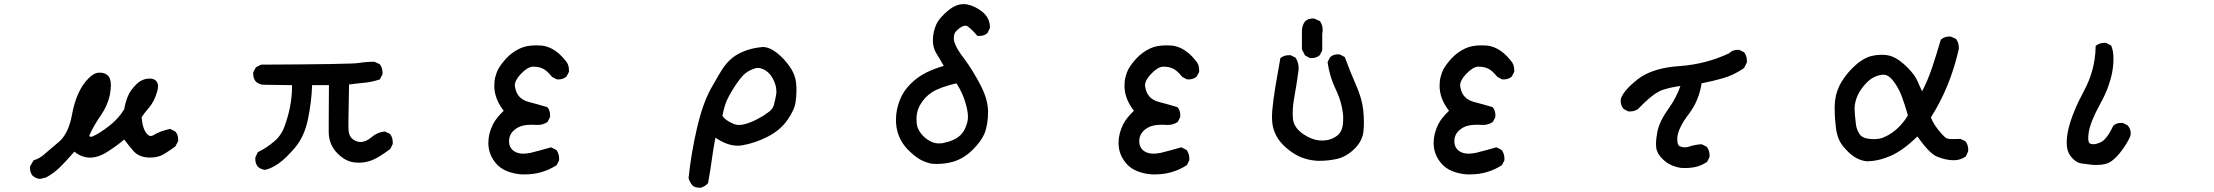

<svg xmlns="http://www.w3.org/2000/svg" viewBox="-20 -754 10540 914"><path d="M405.3 -109.4Q407.2 -102.5 412.1 -102.5Q417 -102.5 424.8 -106.4Q453.1 -119.1 498 -153.3Q542 -186.5 571.3 -233.4Q576.2 -264.6 587.9 -293.9Q600.6 -325.2 628.9 -352.5Q657.2 -379.9 691.4 -379.9Q723.6 -379.9 730.5 -355.5Q732.4 -349.6 732.4 -344.7Q732.4 -333 728.5 -319.3Q714.8 -271.5 690.9 -243.7Q667 -215.8 654.3 -196.3Q658.2 -138.7 681.6 -114.3Q690.4 -106.4 697.3 -106.4Q704.1 -106.4 711.9 -111.3Q739.3 -128.9 790 -140.6L814.5 -127.9Q828.1 -112.3 828.1 -90.8Q828.1 -87.9 828.1 -82L814.5 -56.6Q786.1 -36.1 759.8 -20Q733.4 -3.9 695.3 -3.9Q642.6 -3.9 615.2 -35.2Q594.7 -58.6 571.3 -89.8Q534.2 -58.6 494.1 -33.2Q404.3 25.4 334 -32.2Q295.9 11.7 269.5 38.1Q237.3 70.3 199.2 90.8L170.9 97.7Q150.4 95.7 135.7 83Q123 68.4 123 46.9Q123 43.9 123 38.1L139.6 9.8L143.6 7.8Q167 1 188 -17.1Q209 -35.2 234.4 -56.6Q263.7 -81.1 267.6 -85Q307.6 -126 322.3 -206.1Q343.8 -324.2 401.4 -380.9Q427.7 -408.2 453.1 -408.2Q492.2 -408.2 503.9 -377.9Q507.8 -366.2 507.8 -347.7Q507.8 -329.1 502.9 -301.8Q492.2 -251 459.5 -204.1Q426.8 -157.2 405.3 -109.4Z M1195.3 3.9Q1195.3 -3.9 1196.3 -5.9L1207 -29.3Q1249 -49.8 1283.2 -79.1Q1317.4 -106.4 1334 -150.9Q1350.6 -195.3 1360.4 -244.1Q1370.1 -293 1370.1 -340.8Q1370.1 -344.7 1370.1 -348.6L1231.4 -350.6Q1212.9 -352.5 1198.2 -365.2Q1185.5 -379.9 1185.5 -401.4Q1185.5 -404.3 1185.5 -410.2L1198.2 -433.6L1222.7 -446.3H1224.6Q1652.3 -448.2 1687.5 -454.1Q1722.7 -460 1760.7 -460H1762.7L1788.1 -448.2L1789.1 -446.3Q1800.8 -430.7 1800.8 -409.2Q1800.8 -406.2 1800.8 -400.4L1788.1 -376Q1747.1 -362.3 1708 -359.4Q1673.8 -356.4 1641.6 -351.6Q1638.7 -216.8 1638.7 -183.6Q1638.7 -150.4 1638.7 -142.6Q1639.6 -105.5 1660.2 -90.8Q1677.7 -78.1 1695.3 -78.1Q1722.7 -78.1 1749 -101.1Q1775.4 -124 1809.6 -127.9H1812.5L1836.9 -116.2Q1849.6 -98.6 1849.6 -77.1Q1849.6 -74.2 1849.6 -68.4L1837.9 -44.9Q1784.2 -4.9 1752.9 7.8Q1721.7 20.5 1688.5 20.5Q1679.7 20.5 1669.9 19.5Q1625 15.6 1585.4 -24.9Q1545.9 -65.4 1544.9 -123Q1544.9 -141.6 1544.9 -188.5Q1544.9 -235.4 1545.9 -348.6H1465.8Q1462.9 -268.6 1446.3 -187.5Q1429.7 -106.4 1385.7 -52.7Q1341.8 -1 1307.6 23.4Q1272.5 47.9 1242.2 54.7Q1222.7 52.7 1208 40Q1195.3 25.4 1195.3 3.9Z M2540 -159.2 2511.7 -160.2Q2468.8 -160.2 2446.3 -147.5Q2403.3 -124 2403.3 -82Q2403.3 -51.8 2425.8 -35.2Q2444.3 -22.5 2470.7 -22.5Q2486.3 -22.5 2505.9 -26.4Q2552.7 -38.1 2603.5 -52.7L2628.9 -40Q2641.6 -21.5 2641.6 0Q2641.6 2.9 2641.6 8.8L2629.9 32.2Q2561.5 76.2 2479.5 76.2Q2472.7 76.2 2465.8 76.2H2464.8Q2428.7 74.2 2395.5 61.5Q2362.3 48.8 2340.8 23.4Q2304.7 -19.5 2304.7 -73.2Q2304.7 -118.2 2327.1 -163.1Q2342.8 -193.4 2377.9 -226.6Q2333 -284.2 2333 -345.7Q2333 -370.1 2338.4 -389.6Q2343.8 -409.2 2350.6 -422.9Q2364.3 -448.2 2390.6 -476.6Q2418 -505.9 2455.1 -523.4Q2486.3 -538.1 2532.2 -538.1Q2561.5 -538.1 2577.1 -533.7Q2592.8 -529.3 2604.5 -523.4Q2639.6 -505.9 2670.9 -466.8Q2688.5 -448.2 2688.5 -420.9Q2688.5 -417 2688.5 -412.1L2676.8 -389.6Q2661.1 -376 2639.6 -376Q2636.7 -376 2630.9 -376L2608.4 -387.7Q2583 -418.9 2563.5 -427.7Q2543.9 -436.5 2522.5 -436.5Q2518.6 -436.5 2514.6 -436.5Q2490.2 -434.6 2458 -400.4Q2430.7 -371.1 2430.7 -346.7Q2430.7 -343.8 2431.6 -340.8Q2436.5 -309.6 2454.1 -292Q2471.7 -274.4 2501 -267.6Q2535.2 -258.8 2585 -244.1L2586.9 -242.2Q2598.6 -227.5 2598.6 -206.1Q2598.6 -203.1 2598.6 -197.3L2586.9 -173.8Q2565.4 -159.2 2540 -159.2Z M3310.5 139.6Q3293.9 139.6 3279.3 131.8Q3263.7 115.2 3257.8 93.8Q3270.5 -26.4 3297.9 -144Q3325.2 -261.7 3364.3 -332Q3403.3 -402.3 3425.8 -435.5Q3450.2 -468.8 3479.5 -488.3Q3534.2 -522.5 3602.5 -529.3Q3606.4 -530.3 3610.4 -530.3Q3642.6 -530.3 3678.7 -502Q3716.8 -471.7 3742.2 -432.6Q3768.6 -393.6 3770.5 -348.6Q3771.5 -335.9 3771.5 -326.2Q3771.5 -294.9 3767.6 -270.5Q3763.7 -233.4 3729 -183.6Q3694.3 -133.8 3634.8 -103.5Q3576.2 -73.2 3514.6 -62.5Q3502.9 -60.5 3491.2 -60.5Q3441.4 -60.5 3385.7 -98.6Q3376 -49.8 3368.7 4.9Q3361.3 59.6 3350.6 118.2L3348.6 120.1Q3335 133.8 3316.4 139.6Q3312.5 139.6 3310.5 139.6ZM3675.8 -319.3Q3675.8 -340.8 3666 -365.2Q3651.4 -401.4 3624 -418.9Q3604.5 -430.7 3587.9 -430.7Q3581.1 -430.7 3575.2 -428.7Q3550.8 -421.9 3529.3 -405.8Q3507.8 -389.6 3475.6 -339.4Q3443.4 -289.1 3433.6 -259.8Q3423.8 -230.5 3418.9 -202.1Q3433.6 -181.6 3463.9 -168Q3481.4 -159.2 3497.6 -159.2Q3513.7 -159.2 3529.8 -164.1Q3545.9 -168.9 3561 -175.3Q3576.2 -181.6 3587.9 -188.5Q3613.3 -201.2 3634.8 -217.8Q3643.6 -223.6 3648.4 -228.5Q3660.2 -240.2 3664.1 -254.9Q3671.9 -283.2 3675.8 -309.6Q3675.8 -314.5 3675.8 -319.3Z M4245.1 -183.6Q4245.1 -232.4 4264.6 -280.3Q4280.3 -320.3 4314.5 -354.5Q4348.6 -388.7 4392.6 -410.2Q4431.6 -428.7 4472.7 -440.4Q4455.1 -471.7 4438 -499Q4420.9 -526.4 4420.9 -561.5Q4420.9 -601.6 4437.5 -638.7Q4452.1 -669.9 4495.1 -705.1Q4531.2 -734.4 4567.4 -734.4Q4574.2 -734.4 4582 -733.4Q4622.1 -725.6 4657.2 -697.3Q4692.4 -667 4692.4 -625Q4692.4 -624 4692.4 -621.1L4680.7 -596.7Q4665 -583 4643.6 -583Q4640.6 -583 4632.8 -583Q4609.4 -611.3 4589.8 -626Q4583 -631.8 4578.1 -631.8Q4565.4 -631.8 4553.7 -624Q4542 -616.2 4533.7 -607.9Q4525.4 -599.6 4522.9 -590.8Q4520.5 -582 4520.5 -571.8Q4520.5 -561.5 4523.9 -551.8Q4527.3 -542 4531.2 -534.2Q4535.2 -526.4 4540 -517.6Q4551.8 -498 4571.3 -472.7Q4610.4 -419.9 4647 -350.1Q4683.6 -280.3 4683.6 -221.7Q4683.6 -191.4 4678.7 -162.6Q4673.8 -133.8 4666 -117.2Q4651.4 -82 4610.8 -41.5Q4570.3 -1 4521.5 14.6Q4483.4 26.4 4439.5 26.4Q4422.9 26.4 4415 25.4Q4383.8 18.6 4359.4 4.9Q4331.1 -11.7 4298.8 -44.9Q4245.1 -102.5 4245.1 -183.6ZM4577.1 -260.7Q4564.5 -308.6 4533.2 -357.4Q4454.1 -338.9 4416 -314.5Q4398.4 -302.7 4384.8 -288.1Q4361.3 -261.7 4352.1 -237.8Q4342.8 -213.9 4342.8 -187.5Q4342.8 -164.1 4347.7 -148.4Q4356.4 -125 4376 -105.5Q4390.6 -90.8 4409.7 -81.1Q4428.7 -71.3 4449.2 -71.3Q4458 -71.3 4466.8 -72.3Q4499 -79.1 4514.6 -86.9Q4556.6 -103.5 4574.2 -142.6Q4587.9 -171.9 4587.9 -197.8Q4587.9 -223.6 4577.1 -260.7Z M5540 -159.2 5511.7 -160.2Q5468.8 -160.2 5446.3 -147.5Q5403.3 -124 5403.3 -82Q5403.3 -51.8 5425.8 -35.2Q5444.3 -22.5 5470.7 -22.5Q5486.3 -22.5 5505.9 -26.4Q5552.7 -38.1 5603.5 -52.7L5628.9 -40Q5641.6 -21.5 5641.6 0Q5641.6 2.9 5641.6 8.8L5629.9 32.2Q5561.5 76.2 5479.5 76.2Q5472.7 76.2 5465.8 76.2H5464.8Q5428.7 74.2 5395.5 61.5Q5362.3 48.8 5340.8 23.4Q5304.7 -19.5 5304.7 -73.2Q5304.7 -118.2 5327.1 -163.1Q5342.8 -193.4 5377.9 -226.6Q5333 -284.2 5333 -345.7Q5333 -370.1 5338.4 -389.6Q5343.8 -409.2 5350.6 -422.9Q5364.3 -448.2 5390.6 -476.6Q5418 -505.9 5455.1 -523.4Q5486.3 -538.1 5532.2 -538.1Q5561.5 -538.1 5577.1 -533.7Q5592.8 -529.3 5604.5 -523.4Q5639.6 -505.9 5670.9 -466.8Q5688.5 -448.2 5688.5 -420.9Q5688.5 -417 5688.5 -412.1L5676.8 -389.6Q5661.1 -376 5639.6 -376Q5636.7 -376 5630.9 -376L5608.4 -387.7Q5583 -418.9 5563.5 -427.7Q5543.9 -436.5 5522.5 -436.5Q5518.6 -436.5 5514.6 -436.5Q5490.2 -434.6 5458 -400.4Q5430.7 -371.1 5430.7 -346.7Q5430.7 -343.8 5431.6 -340.8Q5436.5 -309.6 5454.1 -292Q5471.7 -274.4 5501 -267.6Q5535.2 -258.8 5585 -244.1L5586.9 -242.2Q5598.6 -227.5 5598.6 -206.1Q5598.6 -203.1 5598.6 -197.3L5586.9 -173.8Q5565.4 -159.2 5540 -159.2Z M6036.1 -224.6Q6041 -279.3 6051.8 -344.2Q6062.5 -409.2 6075.2 -477.5L6078.1 -479.5Q6093.8 -491.2 6115.2 -491.2Q6118.2 -491.2 6124 -491.2L6147.5 -479.5Q6162.1 -456.1 6162.1 -429.7Q6162.1 -419.9 6160.2 -410.2Q6152.3 -350.6 6143.1 -301.3Q6133.8 -252 6133.8 -215.8Q6133.8 -202.1 6134.8 -189.5Q6138.7 -146.5 6184.1 -115.7Q6229.5 -85 6272.5 -85Q6298.8 -85 6318.4 -92.8Q6338.9 -101.6 6352.5 -114.3Q6374 -136.7 6374 -183.6Q6374 -193.4 6374 -203.1Q6368.2 -267.6 6338.9 -328.1Q6309.6 -388.7 6299.8 -458L6311.5 -481.4Q6321.3 -490.2 6330.6 -492.7Q6339.8 -495.1 6345.7 -495.1Q6351.6 -495.1 6357.4 -495.1L6381.8 -482.4Q6406.2 -415 6434.6 -350.6Q6463.9 -285.2 6469.7 -228.5Q6472.7 -198.2 6472.7 -173.8Q6472.7 -149.4 6470.7 -128.9Q6465.8 -83 6428.2 -45.9Q6390.6 -8.8 6346.7 2Q6304.7 11.7 6256.8 11.7Q6189.5 8.8 6140.6 -22.5Q6112.3 -40 6088.9 -63.5Q6059.6 -92.8 6046.9 -127Q6039.1 -147.5 6037.1 -165.5Q6035.2 -183.6 6035.2 -196.8Q6035.2 -210 6036.1 -224.6ZM6177.7 -518.6V-598.6Q6177.7 -601.6 6177.7 -605.5Q6177.7 -631.8 6192.4 -652.3Q6208 -666 6228.5 -666Q6237.3 -666 6240.2 -664.1L6263.7 -653.3L6264.6 -651.4Q6276.4 -634.8 6276.4 -612.3Q6276.4 -603.5 6274.4 -593.8V-514.6L6262.7 -491.2Q6246.1 -477.5 6224.6 -477.5Q6221.7 -477.5 6215.8 -477.5L6192.4 -490.2Z M7040 -159.2 7011.7 -160.2Q6968.8 -160.2 6946.3 -147.5Q6903.3 -124 6903.3 -82Q6903.3 -51.8 6925.8 -35.2Q6944.3 -22.5 6970.7 -22.5Q6986.3 -22.5 7005.9 -26.4Q7052.7 -38.1 7103.5 -52.7L7128.9 -40Q7141.6 -21.5 7141.6 0Q7141.6 2.9 7141.6 8.8L7129.9 32.2Q7061.5 76.2 6979.5 76.2Q6972.7 76.2 6965.8 76.2H6964.8Q6928.7 74.2 6895.5 61.5Q6862.3 48.8 6840.8 23.4Q6804.7 -19.5 6804.7 -73.2Q6804.7 -118.2 6827.1 -163.1Q6842.8 -193.4 6877.9 -226.6Q6833 -284.2 6833 -345.7Q6833 -370.1 6838.4 -389.6Q6843.8 -409.2 6850.6 -422.9Q6864.3 -448.2 6890.6 -476.6Q6918 -505.9 6955.1 -523.4Q6986.3 -538.1 7032.2 -538.1Q7061.5 -538.1 7077.1 -533.7Q7092.8 -529.3 7104.5 -523.4Q7139.6 -505.9 7170.9 -466.8Q7188.5 -448.2 7188.5 -420.9Q7188.5 -417 7188.5 -412.1L7176.8 -389.6Q7161.1 -376 7139.6 -376Q7136.7 -376 7130.9 -376L7108.4 -387.7Q7083 -418.9 7063.5 -427.7Q7043.9 -436.5 7022.5 -436.5Q7018.6 -436.5 7014.6 -436.5Q6990.2 -434.6 6958 -400.4Q6930.7 -371.1 6930.7 -346.7Q6930.7 -343.8 6931.6 -340.8Q6936.5 -309.6 6954.1 -292Q6971.7 -274.4 7001 -267.6Q7035.2 -258.8 7085 -244.1L7086.9 -242.2Q7098.6 -227.5 7098.6 -206.1Q7098.6 -203.1 7098.6 -197.3L7086.9 -173.8Q7065.4 -159.2 7040 -159.2Z M7863.3 -69.3Q7863.3 -93.8 7870.1 -128.9Q7880.9 -178.7 7923.8 -238.3Q7960 -288.1 7979.5 -344.7Q7934.6 -338.9 7895.5 -326.2Q7851.6 -312.5 7778.3 -235.4Q7761.7 -223.6 7740.2 -223.6Q7737.3 -223.6 7731.4 -223.6L7709 -235.4Q7695.3 -251 7695.3 -272.5Q7695.3 -278.3 7695.3 -281.2Q7706.1 -321.3 7775.4 -376Q7844.7 -430.7 7975.6 -439.5Q8100.6 -448.2 8212.9 -501Q8212.9 -501 8213.9 -502.9Q8229.5 -516.6 8251 -516.6Q8253.9 -516.6 8259.8 -516.6L8283.2 -504.9Q8295.9 -487.3 8295.9 -465.8Q8295.9 -462.9 8295.9 -457L8282.2 -429.7Q8233.4 -396.5 8182.6 -381.8Q8131.8 -367.2 8080.1 -357.4Q8068.4 -275.4 8018.6 -210Q7969.7 -145.5 7964.8 -101.6Q7964.8 -94.7 7964.8 -89.8Q7964.8 -85 7965.3 -79.1Q7965.8 -73.2 7967.8 -68.4Q7970.7 -58.6 7979.5 -56.6Q7989.3 -52.7 8000 -52.7Q8010.7 -52.7 8022.5 -56.6Q8047.9 -65.4 8081.1 -67.4L8105.5 -54.7Q8118.2 -37.1 8118.2 -15.6Q8118.2 -12.7 8118.2 -6.8L8106.4 16.6Q8077.1 36.1 8045.9 42Q8023.4 45.9 8006.8 45.9Q7986.3 45.9 7979.5 44.9Q7927.7 36.1 7895.5 3.9Q7868.2 -22.5 7864.3 -50.8Q7863.3 -59.6 7863.3 -69.3Z M8713.9 -236.3Q8713.9 -243.2 8713.9 -249Q8714.8 -301.8 8736.3 -345.7Q8757.8 -389.6 8799.8 -431.6Q8843.8 -474.6 8884.8 -486.3Q8912.1 -493.2 8937.5 -493.2Q8964.8 -493.2 8986.3 -485.4Q9020.5 -472.7 9060.5 -432.6Q9094.7 -398.4 9107.4 -369.1Q9118.2 -344.7 9129.9 -319.3Q9157.2 -371.1 9177.7 -432.6Q9198.2 -494.1 9218.8 -564.5L9220.7 -566.4Q9237.3 -580.1 9258.8 -580.1Q9266.6 -580.1 9268.6 -579.1L9292 -568.4Q9299.8 -556.6 9302.2 -546.9Q9304.7 -537.1 9304.7 -531.2Q9304.7 -525.4 9304.7 -520.5Q9263.7 -338.9 9171.9 -195.3Q9184.6 -159.2 9224.6 -115.2Q9241.2 -96.7 9249 -94.7Q9258.8 -91.8 9276.4 -91.8Q9293.9 -91.8 9312.5 -92.8L9336.9 -81.1Q9349.6 -63.5 9349.6 -42Q9349.6 -34.2 9348.6 -32.2L9337.9 -8.8L9335.9 -7.8Q9311.5 8.8 9280.3 8.8Q9243.2 8.8 9200.2 -8.8Q9165 -23.4 9107.4 -104.5Q9040 -38.1 8980.5 -12.2Q8920.9 13.7 8866.2 13.7H8865.2Q8833 9.8 8806.6 -7.8Q8781.2 -24.4 8753.9 -57.6Q8726.6 -90.8 8719.7 -145.5Q8713.9 -191.4 8713.9 -236.3ZM8989.3 -373Q8968.8 -398.4 8945.3 -398.4Q8924.8 -398.4 8899.4 -385.7Q8880.9 -376 8866.2 -360.4Q8837.9 -332 8823.2 -299.8Q8808.6 -267.6 8808.6 -236.3Q8808.6 -211.9 8815.4 -159.2Q8819.3 -133.8 8834 -113.3Q8849.6 -91.8 8900.4 -91.8Q8931.6 -91.8 8950.2 -101.6Q8987.3 -117.2 9019.5 -149.4Q9045.9 -175.8 9062.5 -205.1Q9047.9 -255.9 9032.7 -296.9Q9017.6 -337.9 8989.3 -373Z M9818.4 -75.2Q9818.4 -102.5 9826.2 -138.7Q9845.7 -219.7 9899.9 -319.8Q9954.1 -419.9 9956.1 -530.3V-535.2L9960 -538.1Q9975.6 -549.8 9997.1 -549.8Q10000 -549.8 10005.9 -549.8L10030.3 -537.1L10031.2 -534.2Q10041 -510.7 10041 -474.6Q10041 -411.1 10016.6 -343.8Q10002 -302.7 9977.5 -258.8Q9930.7 -173.8 9922.9 -122.1Q9920.9 -107.4 9920.9 -96.7Q9920.9 -79.1 9926.8 -72.3L9929.7 -70.3Q9936.5 -67.4 9947.3 -67.4Q9958 -67.4 9976.6 -75.2Q10007.8 -86.9 10040 -155.3Q10049.8 -164.1 10059.1 -166.5Q10068.4 -168.9 10074.2 -168.9Q10080.1 -168.9 10085.9 -168.9L10108.4 -157.2Q10123 -140.6 10123 -120.1Q10123 -110.4 10120.6 -104.5Q10118.2 -98.6 10114.3 -91.3Q10110.4 -84 10106.4 -76.7Q10102.5 -69.3 10097.7 -62.5Q10092.8 -55.7 10087.9 -47.9Q10070.3 -22.5 10054.7 -6.8Q10039.1 8.8 10026.4 16.6Q10003.9 31.2 9960.9 31.2Q9950.2 31.2 9945.3 31.2Q9918 27.3 9890.6 24.4Q9858.4 20.5 9833 -16.6Q9818.4 -38.1 9818.4 -75.2Z"/></svg>

Font: JasonHandwriting2
Style: SemiBold
Weight: 600
Version: Version 1.04.7